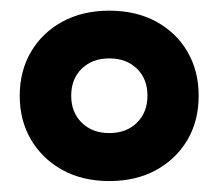

<svg xmlns="http://www.w3.org/2000/svg" viewBox="-20 -789 410 360"><path d="M185 -449.5Q135 -449.5 97.2 -470.2Q59.5 -491 38.2 -527Q17 -563 17 -609.5Q17 -656 38.2 -692Q59.5 -728 97.2 -748.5Q135 -769 185 -769Q235 -769 272.8 -748.5Q310.5 -728 331.5 -692Q352.5 -656 352.5 -609.5Q352.5 -562.5 331.5 -526.8Q310.5 -491 272.8 -470.2Q235 -449.5 185 -449.5ZM185 -539.5Q217 -539.5 236.8 -559Q256.5 -578.5 256.5 -609.5Q256.5 -641 236.8 -660.2Q217 -679.5 185 -679.5Q153 -679.5 133.2 -660.2Q113.5 -641 113.5 -609.5Q113.5 -578.5 133.2 -559Q153 -539.5 185 -539.5Z"/></svg>

Font: Hepta Slab ExtraLight
Style: Bold
Weight: 700
Version: Version 1.102